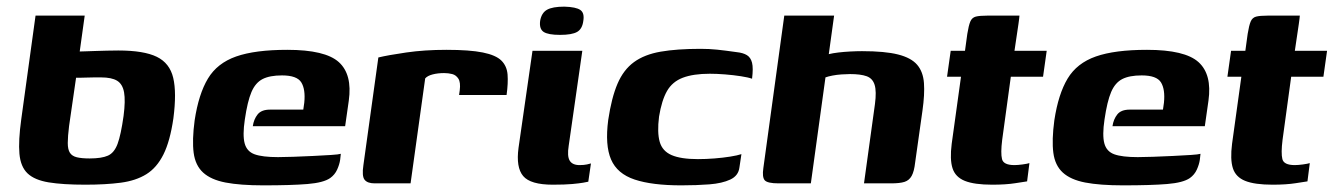

<svg xmlns="http://www.w3.org/2000/svg" viewBox="-20 -552 4015 578"><path d="M237 4Q169 4 126.5 -3Q84 -10 63 -30Q42 -50 38.5 -89Q35 -128 44 -193L87 -505H235L220 -397Q225 -397 237.5 -397.5Q250 -398 266.5 -398.5Q283 -399 301.5 -399.5Q320 -400 336 -400Q413 -400 452 -381Q491 -362 501.5 -317.5Q512 -273 502 -196Q492 -127 472 -87Q452 -47 420.5 -27.5Q389 -8 343.5 -2Q298 4 237 4ZM250 -75Q286 -75 305 -83.5Q324 -92 334 -119Q344 -146 352 -203Q358 -249 353.5 -274Q349 -299 332.5 -309Q316 -319 284 -319Q275 -319 264 -319Q253 -319 242 -318.5Q231 -318 222 -318Q213 -318 209 -318L188 -173Q184 -141 184 -121.5Q184 -102 190.5 -92Q197 -82 211.5 -78.5Q226 -75 250 -75Z M773 6Q703 6 659 -2.5Q615 -11 591.5 -32.5Q568 -54 563 -92Q558 -130 566 -190Q578 -269 606 -315.5Q634 -362 691 -382Q748 -402 845 -402Q959 -402 1000 -365Q1041 -328 1030 -249L1019 -172H741Q744 -193 755.5 -207.5Q767 -222 793 -222H893L896 -243Q900 -283 887 -304Q874 -325 829 -325Q792 -325 770.5 -314Q749 -303 737 -275Q725 -247 717 -192Q710 -145 716.5 -120.5Q723 -96 746.5 -87.5Q770 -79 817 -79Q834 -79 863 -80Q892 -81 923 -82.5Q954 -84 977 -85.5Q1000 -87 1006 -89L1004 -71Q1002 -57 995 -41.5Q988 -26 974 -16Q954 -2 905.5 2Q857 6 773 6Z M1216 0H1108Q1086 0 1077.5 -11Q1069 -22 1074 -55L1119 -379Q1148 -386 1203 -394Q1258 -402 1324 -402Q1394 -402 1433.5 -394Q1473 -386 1489.5 -369.5Q1506 -353 1508 -327.5Q1510 -302 1505 -266H1362L1364 -280Q1367 -304 1360 -315Q1353 -326 1341.5 -329Q1330 -332 1317 -332Q1298 -332 1282.5 -328Q1267 -324 1260 -316Z M1644 4Q1577 4 1555 -22Q1533 -48 1541 -107L1583 -399H1733L1692 -113Q1687 -82 1695 -68.5Q1703 -55 1725 -55Q1738 -55 1747 -57Q1756 -59 1759 -60L1751 -5Q1747 -4 1735.5 -2Q1724 0 1702.5 2Q1681 4 1644 4ZM1666 -447Q1630 -447 1616.5 -456Q1603 -465 1606 -489Q1610 -513 1626.5 -522.5Q1643 -532 1679 -532Q1714 -531 1727 -522Q1740 -513 1736 -489Q1733 -465 1717.5 -456Q1702 -447 1666 -447Z M2031 6Q1943 6 1890.5 -11.5Q1838 -29 1819.5 -72Q1801 -115 1811 -191Q1821 -258 1839 -300Q1857 -342 1888.5 -365Q1920 -388 1969 -396.5Q2018 -405 2089 -405Q2115 -405 2139 -402.5Q2163 -400 2198 -395Q2217 -393 2228.5 -386Q2240 -379 2244 -363Q2248 -347 2244 -315Q2233 -319 2210.5 -322.5Q2188 -326 2163 -328Q2138 -330 2117 -330Q2067 -330 2035.5 -318Q2004 -306 1988 -278Q1972 -250 1964 -201Q1958 -153 1966 -125Q1974 -97 2002 -85Q2030 -73 2081 -73Q2105 -73 2130.5 -75Q2156 -77 2178 -80.5Q2200 -84 2212 -88L2206 -48Q2203 -23 2178.5 -11.5Q2154 0 2115.5 3Q2077 6 2031 6Z M2324 0Q2290 0 2282 -9.5Q2274 -19 2278 -46L2341 -505H2491L2475 -389Q2487 -392 2504 -394Q2521 -396 2540 -397Q2559 -398 2575 -398Q2644 -398 2683.5 -388Q2723 -378 2741 -357Q2759 -336 2761.5 -302Q2764 -268 2757 -219L2735 -63Q2732 -36 2724.5 -22.5Q2717 -9 2703 -4.5Q2689 0 2662 0H2581L2614 -239Q2619 -277 2613 -296.5Q2607 -316 2589 -322.5Q2571 -329 2539 -329Q2528 -329 2513.5 -328Q2499 -327 2486 -324.5Q2473 -322 2465 -319L2421 0Z M2967 4Q2913 4 2884.5 -7.5Q2856 -19 2847.5 -45.5Q2839 -72 2845 -119L2873 -321H2831L2842 -399H2885L2892 -450Q2896 -475 2901 -487Q2906 -499 2917.5 -502Q2929 -505 2953 -505H3049Q3049 -501 3048 -495Q3047 -489 3046 -480L3034 -399H3131L3120 -321H3023L2997 -131Q2992 -91 2996.5 -73Q3001 -55 3034 -55Q3044 -55 3058.5 -57Q3073 -59 3079 -61L3072 -6Q3065 -5 3036.5 -0.5Q3008 4 2967 4Z M3361 6Q3291 6 3247 -2.5Q3203 -11 3179.5 -32.5Q3156 -54 3151 -92Q3146 -130 3154 -190Q3166 -269 3194 -315.5Q3222 -362 3279 -382Q3336 -402 3433 -402Q3547 -402 3588 -365Q3629 -328 3618 -249L3607 -172H3329Q3332 -193 3343.5 -207.5Q3355 -222 3381 -222H3481L3484 -243Q3488 -283 3475 -304Q3462 -325 3417 -325Q3380 -325 3358.5 -314Q3337 -303 3325 -275Q3313 -247 3305 -192Q3298 -145 3304.5 -120.5Q3311 -96 3334.5 -87.5Q3358 -79 3405 -79Q3422 -79 3451 -80Q3480 -81 3511 -82.5Q3542 -84 3565 -85.5Q3588 -87 3594 -89L3592 -71Q3590 -57 3583 -41.5Q3576 -26 3562 -16Q3542 -2 3493.5 2Q3445 6 3361 6Z M3811 4Q3757 4 3728.5 -7.5Q3700 -19 3691.5 -45.5Q3683 -72 3689 -119L3717 -321H3675L3686 -399H3729L3736 -450Q3740 -475 3745 -487Q3750 -499 3761.5 -502Q3773 -505 3797 -505H3893Q3893 -501 3892 -495Q3891 -489 3890 -480L3878 -399H3975L3964 -321H3867L3841 -131Q3836 -91 3840.5 -73Q3845 -55 3878 -55Q3888 -55 3902.5 -57Q3917 -59 3923 -61L3916 -6Q3909 -5 3880.5 -0.5Q3852 4 3811 4Z"/></svg>

Font: Genos
Style: Bold Italic
Weight: 700
Italic angle: -8°
Version: Version 1.010